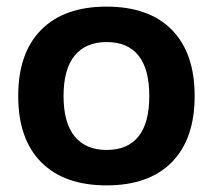

<svg xmlns="http://www.w3.org/2000/svg" viewBox="-20 -550 643 580"><path d="M302 10Q174 10 104.5 -60Q35 -130 35 -260Q35 -390 104.5 -460Q174 -530 302 -530Q430 -530 499 -460Q568 -390 568 -260Q568 -130 499 -60Q430 10 302 10ZM302 -97Q366 -97 398.5 -138Q431 -179 431 -260Q431 -341 398.5 -382Q366 -423 302 -423Q239 -423 205.5 -382Q172 -341 172 -260Q172 -179 205.5 -138Q239 -97 302 -97Z"/></svg>

Font: M PLUS 1
Style: Bold
Weight: 700
Designer: Coji Morishita
Foundry: UNDERFOREST DESIGN
Version: Version 1.001